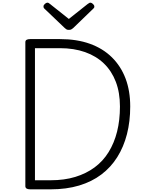

<svg xmlns="http://www.w3.org/2000/svg" viewBox="-20 -1419 1105 1439"><path d="M206 0Q170 0 170 -24V-1103Q170 -1115 179 -1120.5Q188 -1126 206 -1126H429Q556 -1126 653.5 -1091Q751 -1056 818.5 -989.5Q886 -923 921 -830.5Q956 -738 956 -621Q956 -509 931.5 -413.5Q907 -318 859 -241.5Q811 -165 739.5 -111Q668 -57 573 -28.5Q478 0 360 0ZM242 -68H360Q462 -68 544 -93Q626 -118 689 -164.5Q752 -211 794 -279Q836 -347 857.5 -432.5Q879 -518 879 -621Q879 -725 848 -806Q817 -887 759 -943Q701 -999 617.5 -1028.5Q534 -1058 429 -1058H242ZM658 -1399Q666 -1399 676.5 -1389.5Q687 -1380 687 -1370Q687 -1368 686.5 -1364.5Q686 -1361 681 -1356L531 -1211Q524 -1206 517.5 -1200.5Q511 -1195 496 -1195Q482 -1195 475.5 -1200.5Q469 -1206 463 -1211L311 -1356Q307 -1361 306.5 -1365Q306 -1369 306 -1371Q306 -1381 316.5 -1390Q327 -1399 335 -1399Q341 -1399 345.5 -1396Q350 -1393 355 -1389L496 -1277L637 -1389Q644 -1393 648 -1396Q652 -1399 658 -1399Z"/></svg>

Font: Playwrite BR Light
Style: Regular
Weight: 300
Version: Version 1.003